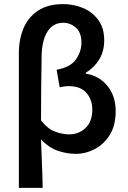

<svg xmlns="http://www.w3.org/2000/svg" viewBox="-20 -738 623 936"><path d="M72 178V-478Q72 -547 95 -601Q118 -655 166 -686.5Q214 -718 288 -718Q339 -718 384.5 -699Q430 -680 459 -641Q488 -602 488 -541Q488 -489 464.5 -449.5Q441 -410 398 -383V-379Q463 -369 503.5 -319.5Q544 -270 544 -196Q544 -127 515.5 -81Q487 -35 442.5 -11.5Q398 12 349 12Q306 12 262 -3Q218 -18 180 -58Q182 2 184.5 60.5Q187 119 188 178ZM318 -83Q364 -83 397 -114Q430 -145 430 -204Q430 -252 401.5 -285Q373 -318 316 -318Q292 -318 271 -312L256 -398Q323 -410 350 -448Q377 -486 377 -531Q377 -579 350 -603Q323 -627 288 -627Q239 -627 212 -585Q185 -543 183 -468Q180 -309 180 -151Q212 -110 248 -96.5Q284 -83 318 -83Z"/></svg>

Font: Source Sans Pro SemiBold
Style: Regular
Weight: 600
Designer: Paul D. Hunt
Foundry: Adobe Systems Incorporated
Version: Version 2.045;hotconv 1.0.109;makeotfexe 2.5.65596